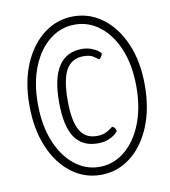

<svg xmlns="http://www.w3.org/2000/svg" viewBox="-81 -780 753 852"><g transform="rotate(-10 296.0 -354.0)"><path d="M306 3Q232 3 173 -42Q114 -87 80 -168Q46 -249 46 -356Q46 -462 80 -541.5Q114 -621 173 -666Q232 -711 306 -711Q380 -711 439 -666Q498 -621 532 -541.5Q566 -462 566 -356Q566 -249 532 -168Q498 -87 439 -42Q380 3 306 3ZM306 -33Q369 -33 419.5 -74Q470 -115 499 -187.5Q528 -260 528 -356Q528 -451 499 -522.5Q470 -594 419.5 -634Q369 -674 306 -674Q243 -674 192.5 -634Q142 -594 113 -522.5Q84 -451 84 -356Q84 -260 113 -187.5Q142 -115 192.5 -74Q243 -33 306 -33ZM317 -137Q246 -137 212 -188.5Q178 -240 178 -347Q178 -562 319 -562Q341 -562 360 -555Q379 -548 390.5 -539Q402 -530 402 -526Q402 -521 396 -512.5Q390 -504 386 -504Q383 -504 367.5 -516.5Q352 -529 320 -529Q267 -529 242 -486Q217 -443 217 -347Q217 -255 241.5 -212.5Q266 -170 317 -170Q341 -170 356.5 -177Q372 -184 380.5 -191Q389 -198 392 -198Q397 -198 402.5 -190Q408 -182 408 -178Q408 -174 396.5 -164Q385 -154 364.5 -145.5Q344 -137 317 -137Z"/></g></svg>

Font: Asap Condensed Condensed ExtraLight
Style: Italic
Weight: 200
Width: 3
Italic angle: -6°
Designer: Pablo Cosgaya
Foundry: Omnibus-Type
Version: Version 3.001; ttfautohint (v1.8.4.7-5d5b)